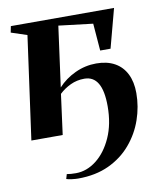

<svg xmlns="http://www.w3.org/2000/svg" viewBox="-80 -567 704 830"><g transform="rotate(-10 272.0 -152.0)"><path d="M190.5 -204Q221.5 -238 266 -258.8Q310.5 -279.5 359 -279.5Q406.5 -279.5 439.8 -261Q473 -242.5 490.5 -207.5Q508 -172.5 508 -123.5Q508 -64 488.2 -7Q468.5 50 429.2 96.2Q390 142.5 331.8 169.8Q273.5 197 196.5 197Q186 197 169.5 195Q153 193 145 190L151 169.5Q158.5 171 169.5 171.8Q180.5 172.5 191 172.5Q238.5 172.5 280.8 139.8Q323 107 349.5 48Q376 -11 376 -89Q376 -157 356.2 -190.2Q336.5 -223.5 297 -223.5Q264 -223.5 236 -210.2Q208 -197 186.5 -176.5L163 0H25.5L88 -452L18.5 -475L24 -502.5H477L431.5 -331.5H386L376.5 -451L226.5 -469Z"/></g></svg>

Font: Merriweather 144pt
Style: Bold Italic
Weight: 700
Italic angle: -7.8°
Version: Version 2.101